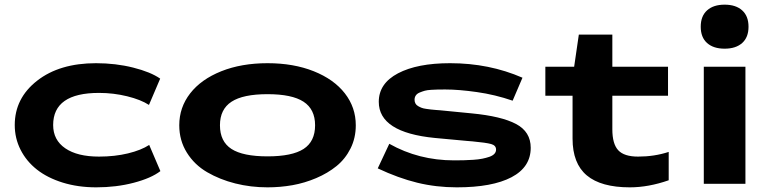

<svg xmlns="http://www.w3.org/2000/svg" viewBox="-20 -785 3284 820"><path d="M616.2 -336.9Q581.5 -359.4 523.2 -373.8Q464.8 -388.2 402.8 -388.2Q207 -388.2 207 -251Q207 -187 258.8 -151.6Q310.5 -116.2 402.8 -116.2Q470.2 -116.2 526.6 -129.9Q583 -143.6 617.2 -166L665 -54.2Q625.5 -23.9 551 -4.4Q476.6 15.1 391.1 15.1Q313.5 15.1 248 -5.1Q182.6 -25.4 137.7 -60.8Q92.8 -96.2 67.9 -145.3Q43 -194.3 43 -251Q43 -365.7 138.7 -440.4Q234.4 -515.1 390.1 -515.1Q474.1 -515.1 548.8 -496.3Q623.5 -477.5 664.1 -449.2Z M1499.5 -250Q1499.5 -195.8 1477.1 -150.9Q1454.6 -106 1417.2 -75.7Q1379.9 -45.4 1330.6 -24.4Q1281.2 -3.4 1229 5.9Q1176.8 15.1 1122.6 15.1Q1050.8 15.1 984.9 -1.5Q918.9 -18.1 864.7 -49.6Q810.5 -81.1 778.1 -133.1Q745.6 -185.1 745.6 -250Q745.6 -326.2 792.2 -386.2Q838.9 -446.3 925 -480.7Q1011.2 -515.1 1122.6 -515.1Q1233.9 -515.1 1320.1 -480.7Q1406.2 -446.3 1452.9 -386.2Q1499.5 -326.2 1499.5 -250ZM919.4 -250Q919.4 -180.7 968.5 -148.9Q1017.6 -117.2 1122.6 -117.2Q1227.5 -117.2 1276.6 -148.9Q1325.7 -180.7 1325.7 -250Q1325.7 -318.4 1276.4 -350.6Q1227.1 -382.8 1122.6 -382.8Q1018.1 -382.8 968.8 -350.6Q919.4 -318.4 919.4 -250Z M2169.4 -355Q2094.2 -380.9 2016.6 -391.8Q1939 -402.8 1883.3 -402.8Q1881.3 -402.8 1877.4 -402.8Q1859.9 -402.8 1849.9 -402.6Q1839.8 -402.3 1822.3 -401.4Q1804.7 -400.4 1794.2 -397.5Q1783.7 -394.5 1772.5 -389.9Q1761.2 -385.3 1755.9 -377.4Q1750.5 -369.6 1750.5 -358.9Q1750.5 -350.1 1754.2 -343.3Q1757.8 -336.4 1765.4 -332Q1772.9 -327.6 1780.3 -324.7Q1787.6 -321.8 1799.8 -320.1Q1812 -318.4 1819.8 -317.4Q1827.6 -316.4 1841.1 -315.4Q1854.5 -314.5 1859.4 -314L1994.6 -300.8Q2121.6 -288.6 2184.1 -255.4Q2246.6 -222.2 2246.6 -153.8Q2246.6 -71.3 2164.6 -28.1Q2082.5 15.1 1930.7 15.1Q1843.3 15.1 1762.2 -4.6Q1681.2 -24.4 1593.3 -65.9L1642.6 -170.9Q1768.1 -100.1 1919.4 -100.1Q1942.9 -100.1 1960.9 -100.6Q1979 -101.1 2001.2 -102.5Q2023.4 -104 2039.6 -107.2Q2055.7 -110.4 2069.8 -115.2Q2084 -120.1 2091.3 -127.9Q2098.6 -135.7 2098.6 -146Q2098.6 -164.1 2077.4 -169.9Q2056.2 -175.8 1998 -181.2Q1982.9 -182.1 1974.6 -183.1L1837.4 -195.8Q1597.7 -219.2 1597.7 -350.1Q1597.7 -428.7 1679.9 -471.9Q1762.2 -515.1 1902.3 -515.1Q2069.3 -515.1 2211.4 -453.1Z M2835.9 -15.1Q2749.5 15.1 2669.9 15.1Q2546.9 15.1 2486.1 -35.9Q2425.3 -86.9 2425.3 -192.9V-376H2309.1V-500H2432.1L2452.1 -637.2H2595.2V-500H2833V-376H2595.2V-232.9Q2595.2 -170.4 2620.4 -143.3Q2645.5 -116.2 2705.1 -116.2Q2774.9 -116.2 2835.9 -136.2Z M2985.8 -500H3163.6V0H2985.8ZM2999.8 -740.7Q2972.7 -716.3 2972.7 -670.9Q2972.7 -625.5 2999.8 -601.3Q3026.9 -577.1 3074.7 -577.1Q3122.6 -577.1 3149.7 -601.3Q3176.8 -625.5 3176.8 -670.9Q3176.8 -716.3 3149.7 -740.7Q3122.6 -765.1 3074.7 -765.1Q3026.9 -765.1 2999.8 -740.7Z"/></svg>

Font: Messapia Bold
Style: Regular
Weight: 400
Designer: Luca Marsano
Foundry: Collletttivo
Version: Version 1.000;FEAKit 1.0